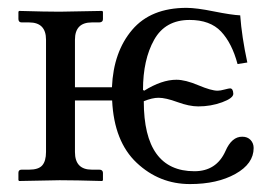

<svg xmlns="http://www.w3.org/2000/svg" viewBox="-20 -459 700 489"><path d="M265.6 -203.1H170.9V-71.8Q170.9 -26.9 213.9 -26.9H232.9Q241.7 -26.9 242.2 -19V0L240.2 2Q171.4 0 131.8 0Q131.8 0 28.8 2L26.9 0V-19Q26.9 -26.9 35.2 -26.9H54.2Q78.1 -26.9 87.6 -37.8Q97.2 -48.8 97.2 -71.8V-357.9Q97.2 -401.9 54.2 -401.9H35.2Q27.3 -401.9 26.9 -410.2V-429.2L28.8 -431.2Q96.7 -429.2 131.8 -429.2L240.2 -431.2L242.2 -429.2V-410.2Q242.2 -402.3 232.9 -401.9H213.9Q170.9 -401.9 170.9 -357.9V-236.8H265.1Q269 -327.1 316.7 -383.1Q364.3 -439 455.1 -439Q480 -439 524.9 -429.9Q569.8 -420.9 591.8 -419.9Q595.7 -365.7 609.9 -299.8L585 -295.9Q570.8 -349.1 543 -378.7Q515.1 -408.2 462.9 -408.2Q400.9 -408.2 372.6 -357.7Q344.2 -307.1 344.2 -230L347.2 -228Q392.1 -255.9 429.2 -255.9Q452.1 -255.9 485.1 -241.9Q518.1 -228 534.2 -228Q541 -228 552 -231Q563 -233.9 565.9 -233.9Q573.7 -233.9 574.2 -220.2Q574.2 -209 545.7 -198.5Q517.1 -188 484.9 -188Q461.9 -188 431.9 -199Q401.9 -210 383.8 -210Q367.7 -210 346.2 -201.2Q346.2 -22.9 475.1 -22.9Q531.2 -22.9 554.2 -74.2Q570.3 -111.3 597.2 -110.8Q610.4 -110.8 618.2 -102.5Q626 -94.2 626 -82Q626 -42 579.6 -16.1Q533.2 9.8 463.9 9.8Q385.7 9.8 328.1 -44.4Q270.5 -98.6 265.6 -203.1Z"/></svg>

Font: Linux Libertine Display
Style: Regular
Weight: 400
Designer: Philipp H. Poll
Foundry: Philipp H. Poll
Version: Version 5.0.9